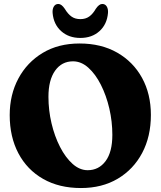

<svg xmlns="http://www.w3.org/2000/svg" viewBox="-20 -934 814 969"><path d="M381.5 -714.5Q491 -714.5 571.8 -668.2Q652.5 -622 697 -540.8Q741.5 -459.5 741.5 -354Q741.5 -245 697.5 -162Q653.5 -79 574.2 -32Q495 15 388.5 15Q278.5 15 197.8 -31Q117 -77 73 -160Q29 -243 29 -353Q29 -456 72.8 -537.8Q116.5 -619.5 195.5 -667Q274.5 -714.5 381.5 -714.5ZM547 -253.5Q547 -320.5 531.8 -386.2Q516.5 -452 489.2 -506Q462 -560 426 -592.2Q390 -624.5 348.5 -624.5Q291.5 -624.5 258 -577.2Q224.5 -530 224.5 -445.5Q224.5 -377.5 240 -311.8Q255.5 -246 283 -192.5Q310.5 -139 346.2 -107Q382 -75 422.5 -75Q478.5 -75 512.8 -120.8Q547 -166.5 547 -253.5ZM385.5 -837.5Q412 -837.5 430.2 -850.5Q448.5 -863.5 463.5 -889.5Q480 -914 496 -914Q511 -914 518.8 -901.2Q526.5 -888.5 525 -868.5Q520 -811 482 -776.8Q444 -742.5 385.5 -742.5Q327 -742.5 288.8 -776.8Q250.5 -811 245.5 -868.5Q244 -888.5 251.8 -901.2Q259.5 -914 274.5 -914Q290.5 -914 307 -889.5Q322.5 -863.5 340.8 -850.5Q359 -837.5 385.5 -837.5Z"/></svg>

Font: Fraunces 72pt S100
Style: Bold
Weight: 700
Version: Version 1.000; ttfautohint (v1.8.3)